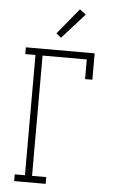

<svg xmlns="http://www.w3.org/2000/svg" viewBox="-63 -1010 626 1051"><g transform="rotate(5 250.0 -484.0)"><path d="M56 0V-37H112V-698H56V-735H434V-590H394V-698H151V-37H229V0ZM243 -804 216 -826 333 -968 367 -942Z"/></g></svg>

Font: Iosevka Slab Extralight
Style: Regular
Weight: 200
Monospace: yes
Designer: Belleve Invis
Foundry: Belleve Invis
Version: Version 11.1.1; ttfautohint (v1.8.3)